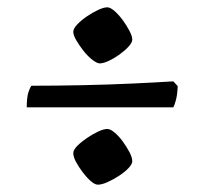

<svg xmlns="http://www.w3.org/2000/svg" viewBox="-20 -538 556 524"><path d="M247 -34Q239 -34 228 -43.5Q217 -53 206 -67.5Q195 -82 187.5 -96Q180 -110 180 -120Q180 -129 191 -140Q202 -151 217.5 -161.5Q233 -172 248 -179Q263 -186 273 -186Q281 -186 292.5 -176.5Q304 -167 315 -152Q326 -137 333.5 -122.5Q341 -108 341 -98Q341 -90 330.5 -79Q320 -68 304.5 -58Q289 -48 273.5 -41Q258 -34 247 -34ZM252 -365Q245 -365 232.5 -374.5Q220 -384 208.5 -398.5Q197 -413 188.5 -427.5Q180 -442 180 -451Q180 -460 191 -471.5Q202 -483 217.5 -493.5Q233 -504 248 -511Q263 -518 273 -518Q281 -518 292.5 -508Q304 -498 315 -483Q326 -468 333.5 -453.5Q341 -439 341 -430Q341 -422 331 -411Q321 -400 306.5 -389.5Q292 -379 277 -372Q262 -365 252 -365ZM53 -245Q53 -272 57.5 -286Q62 -300 66 -304Q133 -304 204.5 -305.5Q276 -307 341 -310Q406 -313 453 -316L465 -303Q464 -279 460 -264.5Q456 -250 453 -245Z"/></svg>

Font: Texturina Medium 12pt SemiBold
Style: Regular
Weight: 600
Version: Version 1.002